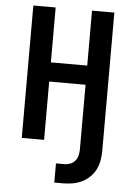

<svg xmlns="http://www.w3.org/2000/svg" viewBox="-59 -714 668 968"><g transform="rotate(5 275.0 -230.0)"><path d="M253 210V113H297Q312 113 326.5 107Q341 101 350.5 89Q360 77 363.5 61.5Q367 46 367 31V-295H183V0H70V-670H183V-392H367V-670H480V31Q480 55 475.5 79.5Q471 104 460 125.5Q449 147 431 164Q413 181 391 191.5Q369 202 345 206Q321 210 297 210Z"/></g></svg>

Font: Lode Term
Style: Bold
Weight: 700
Monospace: yes
Designer: Belleve Invis
Foundry: Belleve Invis
Version: Version 29.2.0